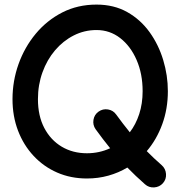

<svg xmlns="http://www.w3.org/2000/svg" viewBox="-20 -733 785 840"><path d="M360.4 47.9Q289.6 47.9 230.2 22Q170.9 -3.9 127 -51Q83 -98.1 58.8 -161.4Q34.7 -224.6 34.7 -299.3Q34.7 -378.4 61 -452.4Q87.4 -526.4 136.2 -585.2Q185.1 -644 252.4 -678.5Q319.8 -712.9 402.3 -712.9Q478.5 -712.9 536.6 -680.2Q594.7 -647.5 634.3 -592.5Q673.8 -537.6 694.1 -470.2Q714.4 -402.8 714.4 -334Q714.4 -256.8 689.9 -189.7Q665.5 -122.6 622.1 -71.8Q652.3 -41 687.5 -10.3Q704.6 4.9 706.3 28.1Q708 51.3 692.9 68.4Q677.7 85.4 654.5 86.9Q631.3 88.4 614.3 73.2Q573.2 37.1 537.1 0Q499 22.9 454.3 35.4Q409.7 47.9 360.4 47.9ZM360.4 -62.5Q414.6 -62.5 461.9 -84.5Q431.2 -122.1 398.4 -167.5Q385.3 -186 388.9 -208.7Q392.6 -231.4 411.1 -244.6Q429.7 -257.8 452.4 -254.2Q475.1 -250.5 488.3 -231.9Q503.4 -210.9 518.3 -191.7Q533.2 -172.4 547.9 -154.3Q574.2 -188.5 589.1 -234.1Q604 -279.8 604 -334Q604 -410.2 577.6 -470.7Q551.3 -531.2 505.9 -566.4Q460.4 -601.6 402.3 -601.6Q349.1 -601.6 302.5 -577.9Q255.9 -554.2 220.7 -512.7Q185.5 -471.2 165.8 -416.5Q146 -361.8 146 -299.3Q146 -226.1 173.8 -173.1Q201.7 -120.1 250 -91.3Q298.3 -62.5 360.4 -62.5Z"/></svg>

Font: Mikhak-FD SemiBold
Style: Regular
Weight: 600
Designer: Amin Abedi
Version: Version 3.2